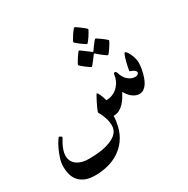

<svg xmlns="http://www.w3.org/2000/svg" viewBox="-226 -938 1438 1465"><g transform="rotate(-30 493.0 -205.5)"><path d="M914.6 -257.3Q914.6 -244.6 912.4 -223.9Q910.2 -203.1 904.5 -179.4Q898.9 -155.8 890.6 -132.1Q882.3 -108.4 869.9 -89.1Q857.4 -69.8 840.3 -57.9Q823.2 -45.9 801.3 -45.9Q783.2 -45.9 767.1 -53Q751 -60.1 737.3 -71.3Q723.6 -82.5 712.6 -96.9Q701.7 -111.3 694.3 -126.5Q683.6 -106.9 669.9 -84.7Q656.2 -62.5 638.4 -43.5Q620.6 -24.4 597.7 -12.2Q574.7 0 545.4 0Q544.9 26.9 541.5 47.4Q538.1 67.9 533.2 88.9Q517.6 151.4 484.4 195.8Q451.2 240.2 406.5 268.8Q361.8 297.4 308.1 310.5Q254.4 323.7 198.7 323.7Q144 323.7 109.1 307.9Q74.2 292 54.2 266.8Q34.2 241.7 26.4 210.2Q18.6 178.7 18.6 147Q18.6 108.9 31.2 70.3Q43.9 31.7 59.3 0Q74.7 -31.7 87.9 -51.3Q101.1 -70.8 103 -70.8Q105 -70.8 108.9 -69.3Q112.8 -67.9 116.7 -65.2Q120.6 -62.5 123.5 -60.3Q126.5 -58.1 126.5 -56.6Q126.5 -52.7 118.4 -40.3Q110.4 -27.8 100.6 -8.8Q90.8 10.3 82.8 34.2Q74.7 58.1 74.7 84Q74.7 103.5 82.5 122.3Q90.3 141.1 107.7 156.2Q125 171.4 152.8 180.7Q180.7 189.9 219.7 189.9Q312.5 189.9 372.6 173.6Q432.6 157.2 463.4 130.4Q497.6 100.1 497.6 58.1Q497.6 27.8 490.7 3.7Q483.9 -20.5 476.3 -38.3Q468.8 -56.2 461.9 -67.4Q455.1 -78.6 455.1 -84Q455.1 -86.4 459.5 -96.9Q463.9 -107.4 470.5 -121.8Q477.1 -136.2 485.1 -152.6Q493.2 -168.9 500.5 -182.4Q507.8 -195.8 512.9 -204.8Q518.1 -213.9 520 -213.9Q526.4 -209.5 532.2 -198.5Q538.1 -187.5 543 -175Q547.9 -162.6 551.5 -150.6Q555.2 -138.7 556.6 -131.3Q590.8 -131.3 617.9 -144Q645 -156.7 663.8 -176.8Q682.6 -196.8 693.6 -221.4Q704.6 -246.1 707 -271.5Q707.5 -277.3 710.4 -281Q713.4 -284.7 720.7 -284.7Q724.6 -284.7 728.8 -280Q732.9 -275.4 734.9 -268.6Q749.5 -220.7 778.3 -197.8Q807.1 -174.8 838.4 -174.8Q852.5 -174.8 861.3 -181.4Q870.1 -188 870.1 -197.3Q870.1 -206.1 862.3 -212.9Q854.5 -219.7 845 -224.4Q835.4 -229 827.6 -231.7Q819.8 -234.4 819.8 -235.8Q819.8 -237.3 821.8 -248.3Q823.7 -259.3 826.9 -274.9Q830.1 -290.5 834.7 -308.3Q839.4 -326.2 844 -341.6Q848.6 -356.9 853.5 -366.9Q858.4 -377 862.8 -377Q868.2 -377 877 -365.7Q885.7 -354.5 894 -337.2Q902.3 -319.8 908.4 -298.6Q914.6 -277.3 914.6 -257.3ZM560.1 -641.1Q560.1 -645 568.6 -660.2Q577.1 -675.3 587.9 -692.1Q598.6 -709 609.4 -722.2Q620.1 -735.4 624 -735.4Q625.5 -735.4 632.6 -731.2Q639.6 -727.1 648.9 -720.5Q658.2 -713.9 668.7 -705.8Q679.2 -697.8 688.2 -690.7Q697.3 -683.6 703.1 -677.7Q709 -671.9 709 -669.9Q709 -667.5 704.8 -659.9Q700.7 -652.3 694.6 -641.6Q688.5 -630.9 680.7 -619.1Q672.9 -607.4 665.8 -598.1Q658.7 -588.9 653.3 -582.5Q647.9 -576.2 646 -576.2Q642.1 -576.2 628.2 -585.2Q614.3 -594.2 599.1 -605.7Q584 -617.2 572 -627.4Q560.1 -637.7 560.1 -641.1ZM587.9 -407.2Q584 -407.2 570.6 -416.3Q557.1 -425.3 542.2 -436.8Q527.3 -448.2 515.6 -458.7Q503.9 -469.2 503.9 -471.7Q503.9 -475.6 512.5 -490.5Q521 -505.4 531.5 -521.7Q542 -538.1 552 -551.3Q562 -564.5 565.4 -564.5Q567.4 -564.5 580.3 -555.2Q593.3 -545.9 607.9 -534.7L646.5 -505.4Q650.9 -502 654.8 -502Q656.7 -502 660.2 -507.3Q674.8 -527.3 686.5 -543.9Q696.8 -558.1 706.5 -569.6Q716.3 -581.1 719.2 -581.1Q720.7 -581.1 727.5 -576.9Q734.4 -572.8 743.9 -565.9Q753.4 -559.1 763.9 -551.5Q774.4 -543.9 783.2 -536.9Q792 -529.8 797.9 -524.2Q803.7 -518.6 803.7 -516.6Q803.7 -514.2 799.6 -506.3Q795.4 -498.5 789.1 -488Q782.7 -477.5 775.1 -465.8Q767.6 -454.1 760.5 -444.8Q753.4 -435.5 748.3 -429.2Q743.2 -422.9 742.2 -422.9Q736.8 -422.9 724.1 -431.9Q711.4 -440.9 697.3 -451.7Q680.7 -464.4 662.1 -481.4Q658.2 -485.8 654.8 -485.8Q650.9 -485.8 646.5 -479.5L619.6 -443.4Q608.9 -429.7 599.6 -418.5Q590.3 -407.2 587.9 -407.2Z"/></g></svg>

Font: Accordance
Style: Bold
Weight: 700
Version: Version 1.2 (build January 31, 2020) Miklal Software Solutio